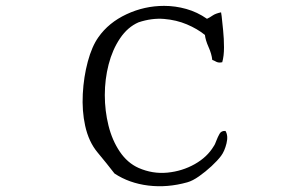

<svg xmlns="http://www.w3.org/2000/svg" viewBox="-20 -673 1040 654"><path d="M748 -227Q758 -211 751.5 -184.5Q745 -158 733 -142Q721 -126 700.5 -107Q680 -88 658 -72.5Q636 -57 618 -52Q550 -33 485 -41Q420 -49 370 -82Q343 -117 312.5 -153.5Q282 -190 270 -245Q259 -295 262 -353Q265 -411 279 -463Q293 -515 315 -546Q350 -596 411 -624.5Q472 -653 539 -653Q577 -653 614.5 -642.5Q652 -632 685 -609Q694 -613 704 -620Q714 -627 733 -631Q733 -628 735 -618Q737 -599 740 -570Q743 -541 743 -511.5Q743 -482 737 -461Q728 -459 722.5 -460.5Q717 -462 712 -465Q706 -468 703 -469Q701 -489 690.5 -512.5Q680 -536 678 -554Q652 -575 616.5 -590Q581 -605 539 -608.5Q497 -612 452 -597Q415 -581 389 -542.5Q363 -504 350 -453.5Q337 -403 337 -349Q337 -296 349.5 -245.5Q362 -195 388 -156.5Q414 -118 452 -101Q500 -80 550.5 -85Q601 -90 643.5 -114Q686 -138 708 -175Q711 -179 713 -184Q715 -189 717 -194Q722 -207 728 -217.5Q734 -228 748 -227Z"/></svg>

Font: Yuji Boku
Style: Regular
Weight: 400
Designer: Kataoka Yuji
Foundry: Kinuta Font Factory
Version: Version 3.002